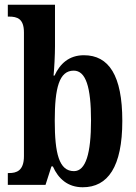

<svg xmlns="http://www.w3.org/2000/svg" viewBox="-20 -780 574 810"><path d="M329 10C435 10 496 -76 496 -270C496 -462 439 -547 334 -547C271 -547 233 -511 210 -461H206C209 -492 212 -549 212 -585V-760H13V-710H18C53 -710 81 -701 81 -643V-121C81 -59 49 -50 19 -50H13V0H172L197 -78H203C226 -26 266 10 329 10ZM292 -58C229 -58 211 -133 211 -271C211 -410 230 -482 291 -482C342 -482 364 -413 364 -272C364 -133 342 -58 292 -58Z"/></svg>

Font: Noto Serif Sinhala ExtraCondensed
Style: Bold
Weight: 700
Width: 2
Designer: Jelle Bosma - Monotype Design Team
Foundry: Monotype Imaging Inc.
Version: Version 2.007